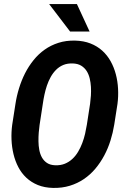

<svg xmlns="http://www.w3.org/2000/svg" viewBox="-20 -922 627 952"><path d="M546.4 -303.7Q540 -264.2 527.8 -225.1Q515.6 -186 496.8 -150.9Q478 -115.7 452.9 -85.7Q427.7 -55.7 396 -34.2Q364.3 -12.7 326.2 -1Q288.1 10.7 243.2 9.8Q200.7 8.8 167.7 -4.6Q134.8 -18.1 110.6 -40.8Q86.4 -63.5 70.8 -93.5Q55.2 -123.5 46.9 -158Q38.6 -192.4 37.1 -229.5Q35.6 -266.6 40.5 -303.2L56.6 -406.7Q62.5 -445.8 74.5 -484.6Q86.4 -523.4 104.2 -558.6Q122.1 -593.8 146.5 -624Q170.9 -654.3 201.7 -676Q232.4 -697.8 270 -709.7Q307.6 -721.7 352.1 -720.7Q395 -719.7 428.5 -706.5Q461.9 -693.4 487.1 -670.7Q512.2 -647.9 528.8 -617.9Q545.4 -587.9 554.4 -553.5Q563.5 -519 565.4 -481.4Q567.4 -443.8 562.5 -406.7ZM426.8 -408.2Q429.2 -426.3 430.7 -447.8Q432.1 -469.2 430.9 -491Q429.7 -512.7 424.8 -533.2Q419.9 -553.7 409.7 -569.8Q399.4 -585.9 382.8 -596.2Q366.2 -606.4 341.3 -607.4Q314.5 -608.4 293.9 -599.9Q273.4 -591.3 258.1 -575.9Q242.7 -560.5 231.4 -540.3Q220.2 -520 212.6 -497.6Q205.1 -475.1 200.2 -451.9Q195.3 -428.7 192.4 -407.7L176.3 -302.7Q173.8 -285.6 172.1 -264.6Q170.4 -243.7 170.7 -221.7Q170.9 -199.7 174.8 -178.7Q178.7 -157.7 188 -141.1Q197.3 -124.5 213.1 -114Q229 -103.5 253.9 -102.5Q280.3 -101.6 301.3 -110.1Q322.3 -118.7 338.6 -133.8Q355 -148.9 367.2 -169.4Q379.4 -189.9 387.9 -212.6Q396.5 -235.4 401.9 -258.8Q407.2 -282.2 410.6 -303.2ZM424.3 -765.6H327.6L223.6 -901.9H361.3Z"/></svg>

Font: Roboto Mono
Style: Bold Italic
Weight: 700
Designer: Google
Version: Version 2.000985; 2015; ttfautohint (v1.3)